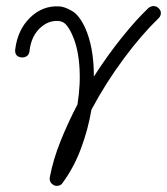

<svg xmlns="http://www.w3.org/2000/svg" viewBox="-20 -442 550 632"><path d="M158 168Q141 159 144 141Q155 83 179.5 22Q204 -39 235 -98Q246 -166 241 -228Q236 -290 216 -331Q210 -345 199.5 -358.5Q189 -372 172 -373Q137 -375 109.5 -347.5Q82 -320 77 -273Q76 -263 68.5 -257.5Q61 -252 50 -253Q28 -256 30 -279Q38 -344 79 -384Q120 -424 175 -421Q193 -420 217 -406Q241 -392 260 -351Q289 -287 289 -190Q334 -260 381 -318.5Q428 -377 468 -415Q476 -422 485.5 -422Q495 -422 502 -415Q510 -408 509.5 -398Q509 -388 501 -381Q446 -328 387 -248.5Q328 -169 281 -81Q270 -16 246.5 47Q223 110 186 160Q182 167 173.5 169Q165 171 158 168Z"/></svg>

Font: Zen Kurenaido
Style: Regular
Weight: 400
Designer: Yoshimichi Ohira
Foundry: Positype
Version: Version 1.001